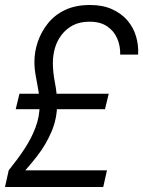

<svg xmlns="http://www.w3.org/2000/svg" viewBox="-36 -750 574 770"><path d="M-16 0 -1 -67Q33 -109 61 -151Q89 -193 106 -237.5Q123 -282 123 -329Q123 -358 118 -387Q113 -416 107.5 -445Q102 -474 102 -502Q102 -542 115.5 -582Q129 -622 156 -656Q183 -690 225 -710Q267 -730 325 -730Q376 -730 413.5 -713Q451 -696 475 -668Q499 -640 509.5 -604.5Q520 -569 518 -531H446Q447 -566 434 -596Q421 -626 393.5 -644.5Q366 -663 323 -663Q284 -663 256.5 -648.5Q229 -634 210.5 -609.5Q192 -585 184 -556Q176 -527 176 -498Q176 -461 184.5 -417.5Q193 -374 193 -333Q193 -275 171 -223Q149 -171 115.5 -127.5Q82 -84 48 -48L38 -67H393L378 0ZM27 -312 42 -374H400L385 -312Z"/></svg>

Font: Instrument Sans SemiCondensed
Style: Italic
Weight: 400
Width: 4
Italic angle: -13°
Designer: Rodrigo Fuenzalida
Foundry: fragTYPE
Version: Version 1.000;gftools[0.9.28]